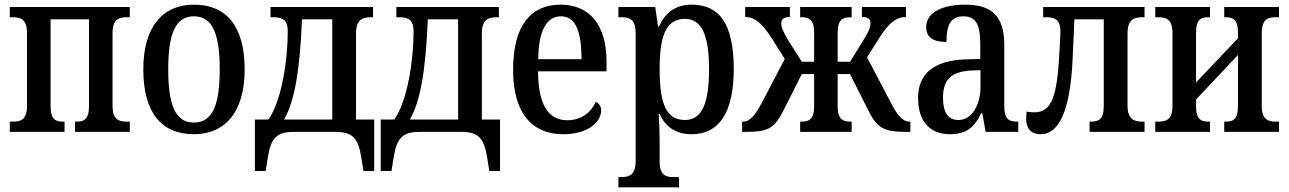

<svg xmlns="http://www.w3.org/2000/svg" viewBox="-20 -566 5531 824"><path d="M22 0H257V-44H251C221 -44 197 -51 197 -111V-483H362V-111C362 -51 338 -44 308 -44H302V0H537V-44H524C490 -44 463 -52 463 -113V-423C463 -484 490 -492 524 -492H537V-536H22V-492H35C69 -492 96 -484 96 -423V-113C96 -52 69 -44 35 -44H22Z M812 10C946 10 1030 -85 1030 -268C1030 -457 949 -546 812 -546C679 -546 595 -452 595 -268C595 -79 676 10 812 10ZM812 -40C732 -40 702 -117 702 -268C702 -419 732 -496 812 -496C893 -496 923 -419 923 -268C923 -117 893 -40 812 -40Z M1074 168H1120L1130 106C1144 24 1169 0 1242 0H1418C1491 0 1516 24 1530 106L1540 168H1586V-53H1508V-423C1508 -482 1536 -492 1571 -492H1581V-536H1141V-492H1155C1195 -492 1215 -478 1215 -432C1215 -312 1190 -135 1132 -53H1074ZM1199 -53C1244 -131 1267 -262 1276 -483H1406V-53Z M1614 168H1660L1670 106C1684 24 1709 0 1782 0H1958C2031 0 2056 24 2070 106L2080 168H2126V-53H2048V-423C2048 -482 2076 -492 2111 -492H2121V-536H1681V-492H1695C1735 -492 1755 -478 1755 -432C1755 -312 1730 -135 1672 -53H1614ZM1739 -53C1784 -131 1807 -262 1816 -483H1946V-53Z M2397 10C2511 10 2560 -48 2560 -91C2560 -110 2551 -122 2537 -129C2516 -83 2475 -50 2415 -50C2331 -50 2290 -120 2289 -260H2583V-303C2583 -461 2508 -546 2386 -546C2258 -546 2182 -457 2182 -265C2182 -78 2266 10 2397 10ZM2476 -312H2290C2291 -431 2324 -496 2387 -496C2451 -496 2475 -431 2476 -312Z M2634 238H2894V194H2870C2839 194 2811 187 2811 128V43C2811 3 2809 -45 2807 -77H2811C2835 -23 2879 10 2948 10C3065 10 3129 -81 3129 -269C3129 -465 3067 -546 2948 -546C2876 -546 2833 -508 2808 -452H2804L2792 -536H2634V-492H2647C2681 -492 2708 -484 2708 -423V125C2708 186 2679 194 2647 194H2634ZM2920 -51C2839 -51 2811 -121 2811 -269C2811 -415 2839 -485 2920 -485C2993 -485 3023 -412 3023 -269C3023 -126 2994 -51 2920 -51Z M3165 0H3177C3280 0 3304 -14 3347 -101L3421 -248H3474V-110C3474 -53 3451 -44 3419 -44H3414V0H3635V-44H3630C3598 -44 3575 -53 3575 -110V-248H3628L3702 -101C3745 -13 3772 0 3875 0H3887V-44H3883C3852 -44 3829 -75 3802 -128L3701 -320L3753 -402C3794 -468 3827 -493 3868 -493V-536H3679V-493C3705 -493 3716 -484 3716 -466C3716 -452 3711 -434 3684 -391L3628 -301H3575V-426C3575 -483 3598 -492 3630 -492H3635V-536H3414V-492H3419C3451 -492 3474 -483 3474 -426V-301H3421L3364 -391C3338 -434 3333 -452 3333 -466C3333 -484 3344 -493 3370 -493V-536H3178V-493C3219 -493 3250 -467 3292 -402L3348 -313L3251 -128C3223 -75 3200 -44 3169 -44H3165Z M4057 10C4126 10 4161 -18 4191 -80H4196L4210 0H4350V-44H4344C4305 -44 4290 -60 4290 -113V-373C4290 -500 4233 -546 4122 -546C4025 -546 3955 -513 3955 -450C3955 -406 3984 -386 4042 -386C4042 -453 4056 -496 4115 -496C4175 -496 4187 -449 4187 -373V-313L4120 -311C3993 -306 3920 -253 3920 -146C3920 -37 3978 10 4057 10ZM4093 -51C4051 -51 4027 -81 4027 -147C4027 -219 4058 -258 4144 -263L4188 -265V-195C4188 -113 4150 -51 4093 -51Z M4446 10C4526 10 4572 -92 4583 -305L4591 -483H4717V-111C4717 -53 4694 -44 4662 -44H4656V0H4892V-44H4882C4847 -44 4819 -54 4819 -113V-423C4819 -482 4847 -492 4882 -492H4892V-536H4457V-492H4471C4514 -492 4531 -475 4531 -431C4531 -411 4528 -361 4525 -314C4514 -127 4482 -84 4418 -84C4408 -84 4398 -85 4386 -87C4385 -77 4384 -67 4384 -57C4384 -17 4402 10 4446 10Z M4938 0H5173V-44H5167C5137 -44 5113 -51 5113 -111V-139L5293 -330V-111C5293 -51 5270 -44 5239 -44H5234V0H5469V-44H5456C5422 -44 5395 -52 5395 -113V-423C5395 -484 5422 -492 5456 -492H5469V-536H5234V-492H5239C5270 -492 5293 -485 5293 -425V-402L5113 -212V-425C5113 -485 5136 -492 5167 -492H5173V-536H4938V-492H4951C4985 -492 5012 -484 5012 -423V-113C5012 -52 4985 -44 4951 -44H4938Z"/></svg>

Font: Noto Serif Condensed Medium
Style: Regular
Weight: 500
Width: 3
Designer: Monotype Design Team
Foundry: Monotype Imaging Inc.
Version: Version 2.015